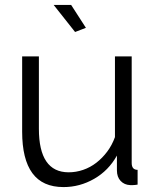

<svg xmlns="http://www.w3.org/2000/svg" viewBox="-20 -750 634 780"><path d="M238 10Q153 10 111.5 -46.5Q70 -103 70 -215V-521H138V-227Q138 -50 259 -50Q289 -50 318 -60Q347 -70 371.5 -89Q396 -108 415.5 -134Q435 -160 447 -193V-521H515V-88Q515 -60 539 -60V0Q527 2 519.5 2Q512 2 509 2Q485 1 470 -15Q455 -31 455 -58V-118Q421 -57 362.5 -23.5Q304 10 238 10ZM198 -730H269L329 -637L285 -620Z"/></svg>

Font: Oxford Sans
Style: Regular
Weight: 400
Designer: Matt McInerney, Pablo Impallari, Rodrigo Fuenzalida
Foundry: Matt McInerney, Pablo Impallari, Rodrigo Fuenzalida
Version: Version 3.000g; ttfautohint (v1.5) -l 8 -r 28 -G 28 -x 14 -D